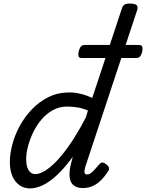

<svg xmlns="http://www.w3.org/2000/svg" viewBox="-20 -1035 816 1072"><path d="M148 17Q114 17 88.5 -1Q63 -19 49 -52Q35 -85 35 -130Q35 -176 49 -229Q63 -282 91 -333Q119 -384 159.5 -426Q200 -468 252 -493.5Q304 -519 368 -519Q397 -519 430.5 -511Q464 -503 495 -488L659 -983Q665 -1003 674.5 -1009Q684 -1015 704 -1015Q735 -1015 743.5 -1005.5Q752 -996 745 -976L456 -103Q450 -82 452 -71.5Q454 -61 466 -61Q476 -61 485 -67Q494 -73 505.5 -85Q517 -97 533 -116Q541 -126 549 -127.5Q557 -129 568 -121Q584 -111 587.5 -101Q591 -91 585 -81Q564 -48 541.5 -26.5Q519 -5 494.5 5Q470 15 443 15Q407 15 388 -3Q369 -21 368 -57Q367 -93 383 -146Q384 -149 384.5 -152.5Q385 -156 386 -159Q343 -100 301.5 -60.5Q260 -21 221 -2Q182 17 148 17ZM126 -146Q126 -121 132 -102Q138 -83 149.5 -73Q161 -63 176 -63Q211 -63 257 -99.5Q303 -136 354.5 -206.5Q406 -277 459 -379L471 -418Q437 -432 407.5 -436Q378 -440 354 -440Q311 -440 275 -420Q239 -400 211.5 -367.5Q184 -335 165 -295.5Q146 -256 136 -217Q126 -178 126 -146ZM438 -711Q420 -711 418 -722Q416 -733 419 -746Q422 -760 429 -772Q436 -784 455 -784H754Q773 -784 775 -772Q777 -760 774 -746Q771 -733 764 -722Q757 -711 739 -711Z"/></svg>

Font: Playwrite NZ
Style: Regular
Weight: 400
Designer: Veronika Burian, José Scaglione
Foundry: TypeTogether
Version: Version 1.002